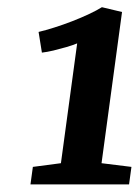

<svg xmlns="http://www.w3.org/2000/svg" viewBox="-20 -922 376 520"><path d="M69 -470 145 -480 189 -804.5Q177 -799.5 159.8 -794.5Q142.5 -789.5 124.8 -785.2Q107 -781 93.5 -779.5L84.5 -835.5Q103.5 -840 127.2 -847.5Q151 -855 175.5 -864.5Q200 -874 221.2 -884Q242.5 -894 256 -902.5L310.5 -889.5L255 -480L336 -470L329.5 -422.5H62.5Z"/></svg>

Font: Merriweather 28pt Black
Style: Italic
Weight: 900
Italic angle: -7.8°
Version: Version 2.101